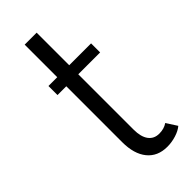

<svg xmlns="http://www.w3.org/2000/svg" viewBox="-217 -674 725 725"><g transform="rotate(-45 145.5 -312.0)"><path d="M44.9 -465.3H91.8V-639.2H155.8V-465.3H272.5V-417H155.8V-121.6Q155.8 -83 170.9 -62.5Q186 -42 213.9 -42Q239.7 -42 257.8 -54.7L285.2 -12.2Q271 0 247.6 7.3Q224.1 14.6 200.2 14.6Q148.9 14.6 120.4 -20.3Q91.8 -55.2 91.8 -118.7V-417H44.9Z"/></g></svg>

Font: Spartan MB
Style: Regular
Weight: 400
Designer: Matt Bailey, Mirko Velimirovic
Foundry: Matt Bailey
Version: Version 1.005